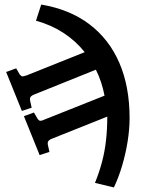

<svg xmlns="http://www.w3.org/2000/svg" viewBox="-20 -556 640 843"><path d="M161 -536Q286 -515 372.5 -449.5Q459 -384 504 -280Q549 -176 549 -37Q549 10 540.5 64Q532 118 516.5 170.5Q501 223 480 267L397 247Q416 200 428 154.5Q440 109 445.5 60Q451 11 451 -44L208 53Q200 56 195.5 60Q191 64 190 68.5Q189 73 190 79L197 111L154 125L85 -46L129 -62L144 -36Q148 -30 151.5 -27.5Q155 -25 161 -26Q167 -27 175 -31L439 -136Q433 -167 423.5 -195.5Q414 -224 401 -250L130 -141Q122 -138 117.5 -134Q113 -130 112 -125.5Q111 -121 112 -115L119 -83L76 -69L7 -240L51 -256L66 -230Q70 -225 73.5 -222.5Q77 -220 82.5 -221Q88 -222 97 -225L352 -327Q312 -377 258 -412Q204 -447 138 -465Z"/></svg>

Font: Literata Variable Black
Style: Regular
Weight: 900
Designer: Latin by Veronika Burian and Jose Scaglione. Greek by Irene Vlachou. Cyrillic by Vera Evstafieva.
Foundry: TypeTogether
Version: Version 3.021